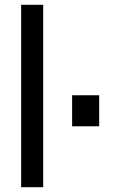

<svg xmlns="http://www.w3.org/2000/svg" viewBox="-20 -780 485 800"><path d="M160 0H68.2V-760H160ZM393.3 -253.8H280.5V-383.1H393.3Z"/></svg>

Font: Myanmar Handwriting
Style: Regular
Weight: 400
Designer: Khon Soe Zaw Thu
Foundry: PaOh Unicode khonsoezawthu@gmail.com and @hotmail.com
Version: Version 1.30 November 9, 2016